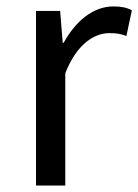

<svg xmlns="http://www.w3.org/2000/svg" viewBox="-20 -577 430 597"><path d="M92 0H183V-349C219 -442 275 -474 320 -474C342 -474 355 -472 373 -465L390 -545C373 -554 356 -557 332 -557C271 -557 216 -513 178 -444H175L167 -543H92Z"/></svg>

Font: Microsoft YaHei
Style: Regular
Weight: 400
Designer: Ryoko NISHIZUKA 西塚涼子 (kana, bopomofo & ideographs); Paul D. Hunt (Latin, Greek & Cyrillic); Sandoll Communications 산돌커뮤니
Foundry: Adobe
Version: Version 2.001;hotconv 1.0.111;makeotfexe 2.5.65597